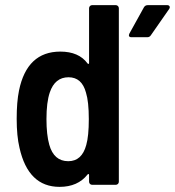

<svg xmlns="http://www.w3.org/2000/svg" viewBox="-20 -720 681 748"><path d="M339 -700H431Q436 -700 439.5 -696.5Q443 -693 443 -688V-12Q443 -7 439.5 -3.5Q436 0 431 0H339Q334 0 330.5 -3.5Q327 -7 327 -12V-38Q327 -41 325 -42Q323 -43 321 -40Q283 8 212 8Q90 8 56 -144Q45 -190 45 -257Q45 -323 54 -367Q85 -519 215 -519Q287 -519 321 -473Q323 -470 325 -471Q327 -472 327 -475V-688Q327 -693 330.5 -696.5Q334 -700 339 -700ZM326 -256Q326 -324 315 -359Q299 -419 247 -419Q194 -419 174 -360Q161 -322 161 -256Q161 -195 172 -156Q190 -92 246 -92Q299 -92 316 -155Q326 -190 326 -256ZM484 -589 541 -692Q546 -700 556 -700H631Q638 -700 640.5 -695.5Q643 -691 639 -685L568 -583Q563 -575 554 -575H492Q485 -575 483 -579Q481 -583 484 -589Z"/></svg>

Font: Barlow Semi Condensed SemiBold
Style: Regular
Weight: 600
Width: 4
Designer: Jeremy Tribby
Foundry: Tribby Type
Version: Version 1.408